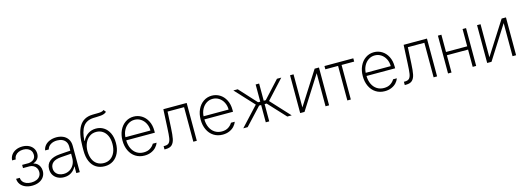

<svg xmlns="http://www.w3.org/2000/svg" viewBox="0 -1658 7089 2600"><g transform="rotate(-15 3545.0 -358.5)"><path d="M228.5 -34.2Q270 -34.2 301.5 -47.4Q333 -60.5 350.6 -85.7Q368.2 -110.8 368.2 -145.5Q368.2 -176.3 354 -200.4Q339.8 -224.6 315.7 -238Q291.5 -251.5 262.7 -252H168.9V-296.9H260.7Q307.1 -302.2 332.3 -325.7Q357.4 -349.1 357.4 -388.7Q357.4 -419.9 342.5 -443.6Q327.6 -467.3 300 -480.2Q272.5 -493.2 236.3 -493.2Q199.2 -493.2 169.7 -480.2Q140.1 -467.3 123 -443.8Q106 -420.4 104.5 -390.6H53.7Q55.7 -433.6 79.3 -466.8Q103 -500 143.6 -518.6Q184.1 -537.1 234.4 -537.1Q285.6 -537.1 324.7 -518.1Q363.8 -499 385 -465.8Q406.2 -432.6 406.2 -390.6Q406.2 -348.6 383.8 -319.6Q361.3 -290.5 323.2 -278.3V-273.4Q349.6 -269.5 371.3 -251.7Q393.1 -233.9 405.5 -206.1Q418 -178.2 418 -145.5Q418 -99.6 394.3 -64.2Q370.6 -28.8 327.6 -9Q284.7 10.7 228.5 10.7Q174.8 10.7 132.8 -7.6Q90.8 -25.9 66.7 -59.1Q42.5 -92.3 41 -135.7H92.8Q94.2 -105 111.3 -82Q128.4 -59.1 158.7 -46.6Q189 -34.2 228.5 -34.2Z M697.3 -303.7Q733.4 -306.6 776.4 -309.6Q819.3 -312.5 848.6 -314V-371.1Q848.6 -408.7 832 -436.3Q815.4 -463.9 784.4 -479Q753.4 -494.1 710.9 -494.1Q656.7 -494.1 619.1 -470.2Q581.5 -446.3 571.3 -405.3H520.5Q526.4 -445.3 552.5 -475.3Q578.6 -505.4 620.4 -521.7Q662.1 -538.1 712.9 -538.1Q760.7 -538.1 802.7 -520.5Q844.7 -502.9 871.1 -464.4Q897.5 -425.8 897.5 -367.2V0H848.6V-91.8H844.7Q823.2 -46.4 779.5 -17.3Q735.8 11.7 675.8 11.7Q628.9 11.7 590.1 -7.1Q551.3 -25.9 528.6 -61.5Q505.9 -97.2 505.9 -146.5Q505.9 -216.3 554.9 -256.3Q604 -296.4 697.3 -303.7ZM681.6 -33.2Q730 -33.2 768.1 -56.6Q806.2 -80.1 827.4 -120.8Q848.6 -161.6 848.6 -211.9V-272L816.4 -269.5Q736.8 -263.2 707 -261.7Q627.9 -256.3 591.3 -225.6Q554.7 -194.8 554.7 -144.5Q554.7 -110.8 571.3 -85.4Q587.9 -60.1 616.7 -46.6Q645.5 -33.2 681.6 -33.2Z M1307.6 -662.1Q1279.3 -662.1 1264.6 -661.1Q1167.5 -656.2 1120.8 -589.6Q1074.2 -522.9 1067.4 -392.6H1073.2Q1099.6 -449.7 1148.9 -481.7Q1198.2 -513.7 1259.8 -513.7Q1320.3 -513.7 1368.7 -482.9Q1417 -452.1 1444.8 -393.8Q1472.7 -335.4 1472.7 -255.9Q1472.7 -175.8 1444.6 -115.5Q1416.5 -55.2 1365.7 -22.2Q1314.9 10.7 1248 10.7Q1178.7 10.7 1127.7 -21.2Q1076.7 -53.2 1049.1 -115.5Q1021.5 -177.7 1021.5 -266.6V-321.3Q1021.5 -513.2 1079.8 -607.9Q1138.2 -702.6 1260.7 -707Q1274.4 -708 1299.8 -708H1322.3Q1362.3 -708 1385.7 -711.7Q1409.2 -715.3 1425.8 -729.5L1451.2 -697.3Q1435.5 -682.1 1414.1 -674.8Q1392.6 -667.5 1369.9 -665.5Q1347.2 -663.6 1307.6 -662.1ZM1423.8 -255.9Q1423.8 -321.3 1401.9 -369.4Q1379.9 -417.5 1340.8 -443.1Q1301.8 -468.8 1251 -468.8Q1196.8 -468.8 1156.2 -439.2Q1115.7 -409.7 1093.8 -359.6Q1071.8 -309.6 1071.3 -250Q1071.3 -182.6 1092.5 -134Q1113.8 -85.4 1153.6 -59.8Q1193.4 -34.2 1248 -34.2Q1300.8 -34.2 1340.6 -61.8Q1380.4 -89.4 1402.1 -139.4Q1423.8 -189.5 1423.8 -255.9Z M1566.4 -262.7Q1566.4 -341.3 1595.7 -404.1Q1625 -466.8 1677.2 -502.4Q1729.5 -538.1 1794.9 -538.1Q1855 -538.1 1905.8 -507.1Q1956.5 -476.1 1987.1 -417.5Q2017.6 -358.9 2017.6 -280.3V-252.9H1616.2Q1617.2 -189 1640.4 -139.4Q1663.6 -89.8 1705.8 -62Q1748 -34.2 1804.7 -34.2Q1860.8 -34.2 1897.7 -59.1Q1934.6 -84 1952.1 -116.2H2004.9Q1993.2 -82 1965.8 -53Q1938.5 -23.9 1897.2 -6.6Q1856 10.7 1804.7 10.7Q1733.4 10.7 1679.2 -24.2Q1625 -59.1 1595.7 -121.3Q1566.4 -183.6 1566.4 -262.7ZM1967.8 -296.9Q1967.8 -351.6 1945.1 -396.5Q1922.4 -441.4 1882.8 -467.3Q1843.3 -493.2 1794.9 -493.2Q1746.6 -493.2 1707 -467.3Q1667.5 -441.4 1643.6 -396.5Q1619.6 -351.6 1616.7 -296.9Z M2085 -45.9H2099.6Q2141.1 -45.9 2160.4 -66.2Q2179.7 -86.4 2186.8 -130.9Q2193.8 -175.3 2198.2 -273.4L2210.9 -530.3H2538.1V0H2489.3V-484.4H2257.8L2246.1 -258.8Q2241.2 -160.6 2230.5 -108.2Q2219.7 -55.7 2190.7 -27.8Q2161.6 0 2103.5 0H2085Z M2662.1 -262.7Q2662.1 -341.3 2691.4 -404.1Q2720.7 -466.8 2772.9 -502.4Q2825.2 -538.1 2890.6 -538.1Q2950.7 -538.1 3001.5 -507.1Q3052.2 -476.1 3082.8 -417.5Q3113.3 -358.9 3113.3 -280.3V-252.9H2711.9Q2712.9 -189 2736.1 -139.4Q2759.3 -89.8 2801.5 -62Q2843.8 -34.2 2900.4 -34.2Q2956.5 -34.2 2993.4 -59.1Q3030.3 -84 3047.9 -116.2H3100.6Q3088.9 -82 3061.5 -53Q3034.2 -23.9 2992.9 -6.6Q2951.7 10.7 2900.4 10.7Q2829.1 10.7 2774.9 -24.2Q2720.7 -59.1 2691.4 -121.3Q2662.1 -183.6 2662.1 -262.7ZM3063.5 -296.9Q3063.5 -351.6 3040.8 -396.5Q3018.1 -441.4 2978.5 -467.3Q2939 -493.2 2890.6 -493.2Q2842.3 -493.2 2802.7 -467.3Q2763.2 -441.4 2739.3 -396.5Q2715.3 -351.6 2712.4 -296.9Z M3436.5 -266.6 3192.4 -530.3H3253.9L3474.6 -289.1H3504.9V-530.3H3553.7V-289.1H3582L3803.7 -530.3H3864.3L3622.1 -266.6L3868.2 0H3806.6L3582 -242.2H3553.7V0H3504.9V-242.2H3476.6L3251 0H3189.5Z M4332 -530.3H4392.6V0H4342.8V-463.9L4047.9 0H3987.3V-530.3H4036.1V-66.4Z M4469.7 -530.3H4874V-484.4H4697.3V0H4648.4V-484.4H4469.7Z M4935.1 -262.7Q4935.1 -341.3 4964.4 -404.1Q4993.7 -466.8 5045.9 -502.4Q5098.1 -538.1 5163.6 -538.1Q5223.6 -538.1 5274.4 -507.1Q5325.2 -476.1 5355.7 -417.5Q5386.2 -358.9 5386.2 -280.3V-252.9H4984.9Q4985.8 -189 5009 -139.4Q5032.2 -89.8 5074.5 -62Q5116.7 -34.2 5173.3 -34.2Q5229.5 -34.2 5266.4 -59.1Q5303.2 -84 5320.8 -116.2H5373.5Q5361.8 -82 5334.5 -53Q5307.1 -23.9 5265.9 -6.6Q5224.6 10.7 5173.3 10.7Q5102.1 10.7 5047.9 -24.2Q4993.7 -59.1 4964.4 -121.3Q4935.1 -183.6 4935.1 -262.7ZM5336.4 -296.9Q5336.4 -351.6 5313.7 -396.5Q5291 -441.4 5251.5 -467.3Q5211.9 -493.2 5163.6 -493.2Q5115.2 -493.2 5075.7 -467.3Q5036.1 -441.4 5012.2 -396.5Q4988.3 -351.6 4985.4 -296.9Z M5453.6 -45.9H5468.3Q5509.8 -45.9 5529.1 -66.2Q5548.3 -86.4 5555.4 -130.9Q5562.5 -175.3 5566.9 -273.4L5579.6 -530.3H5906.7V0H5857.9V-484.4H5626.5L5614.7 -258.8Q5609.9 -160.6 5599.1 -108.2Q5588.4 -55.7 5559.3 -27.8Q5530.3 0 5472.2 0H5453.6Z M6108.9 -288.1H6405.8V-530.3H6454.6V0H6405.8V-242.2H6108.9V0H6060.1V-530.3H6108.9Z M6953.6 -530.3H7014.2V0H6964.4V-463.9L6669.4 0H6608.9V-530.3H6657.7V-66.4Z"/></g></svg>

Font: Pretendard ExtraLight
Style: Regular
Weight: 200
Designer: Base glyphs from Inter by Rasmus Andersson; Hangeul glyphs from Noto Sans CJK(Source Han Sans) by Jang Soo-young and Kan
Foundry: Kil Hyung-jin
Version: Version 1.309